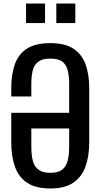

<svg xmlns="http://www.w3.org/2000/svg" viewBox="-20 -1062 575 1091"><path d="M266 9Q184 9 135 -23Q86 -55 65 -114.5Q44 -174 44 -254V-421H373V-584Q373 -629 365 -661.5Q357 -694 334.5 -711.5Q312 -729 266 -729Q221 -729 197.5 -711.5Q174 -694 166 -661.5Q158 -629 158 -584V-514H44V-561Q44 -641 65 -698.5Q86 -756 134.5 -786.5Q183 -817 266 -817Q348 -817 396 -786Q444 -755 465.5 -698Q487 -641 487 -561V-253Q487 -174 465.5 -115Q444 -56 396 -23.5Q348 9 266 9ZM266 -80Q311 -80 334 -98.5Q357 -117 365 -150.5Q373 -184 373 -229V-332H158V-229Q158 -184 166 -150.5Q174 -117 197.5 -98.5Q221 -80 266 -80ZM300 -931V-1042H408V-931ZM128 -931V-1042H236V-931Z"/></svg>

Font: Oswald
Style: Regular
Weight: 400
Designer: Vernon Adams
Foundry: Vernon Adams
Version: Version 4.103; ttfautohint (v1.8.3)